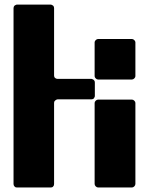

<svg xmlns="http://www.w3.org/2000/svg" viewBox="-20 -831 660 851"><path d="M399.4 -643.6Q399.4 -648.4 404.3 -653.3Q409.2 -658.2 415 -658.2Q452.1 -658.2 490.2 -658.2Q527.3 -658.2 564.5 -658.2Q570.3 -658.2 575.2 -653.3Q580.1 -648.4 580.1 -643.6Q580.1 -605.5 580.1 -568.4Q580.1 -531.2 580.1 -493.2Q580.1 -488.3 575.2 -483.4Q570.3 -478.5 564.5 -478.5Q527.3 -478.5 490.2 -478.5Q452.1 -478.5 415 -478.5Q409.2 -478.5 404.3 -483.4Q399.4 -488.3 399.4 -493.2Q399.4 -531.2 399.4 -568.4Q399.4 -605.5 399.4 -643.6ZM399.4 -375Q399.4 -379.9 404.3 -384.8Q409.2 -389.6 415 -389.6Q452.1 -389.6 490.2 -389.6Q527.3 -389.6 564.5 -389.6Q570.3 -389.6 575.2 -384.8Q580.1 -379.9 580.1 -375Q580.1 -285.2 580.1 -195.3Q580.1 -105.5 580.1 -15.6Q580.1 -9.8 575.2 -4.9Q570.3 0 564.5 0Q527.3 0 490.2 0Q452.1 0 415 0Q409.2 0 404.3 -4.9Q399.4 -9.8 399.4 -15.6Q399.4 -105.5 399.4 -195.3Q399.4 -285.2 399.4 -375ZM384.8 -481.4Q387.7 -481.4 390.6 -479.5Q393.6 -478.5 395.5 -476.6Q398.4 -473.6 399.4 -471.7Q400.4 -468.8 400.4 -464.8Q400.4 -450.2 400.4 -435.5Q400.4 -419.9 400.4 -405.3Q400.4 -402.3 398.4 -399.4Q397.5 -396.5 395.5 -394.5Q393.6 -392.6 390.6 -391.6Q387.7 -390.6 384.8 -390.6Q347.7 -390.6 309.6 -390.6Q272.5 -390.6 235.4 -390.6Q231.4 -390.6 229.5 -388.7Q226.6 -387.7 224.6 -385.7Q222.7 -383.8 220.7 -380.9Q219.7 -377.9 219.7 -375Q219.7 -285.2 219.7 -195.3Q219.7 -105.5 219.7 -15.6Q219.7 -11.7 218.8 -9.8Q217.8 -6.8 215.8 -4.9Q213.9 -2 210.9 -1Q208 0 205.1 0Q168 0 129.9 0Q92.8 0 54.7 0Q51.8 0 48.8 -1Q46.9 -2 43.9 -4.9Q42 -6.8 41 -9.8Q40 -11.7 40 -15.6Q40 -210 40 -405.3Q40 -600.6 40 -794.9Q40 -797.9 41 -800.8Q42 -803.7 43.9 -805.7Q46.9 -807.6 48.8 -808.6Q51.8 -810.5 54.7 -810.5Q92.8 -810.5 129.9 -810.5Q168 -810.5 205.1 -810.5Q208 -810.5 210.9 -808.6Q212.9 -807.6 215.8 -805.7Q217.8 -803.7 218.8 -800.8Q219.7 -797.9 219.7 -794.9Q219.7 -720.7 219.7 -645.5Q219.7 -570.3 219.7 -496.1Q219.7 -493.2 220.7 -490.2Q221.7 -487.3 224.6 -485.4Q226.6 -483.4 229.5 -482.4Q231.4 -481.4 234.4 -481.4Q272.5 -481.4 309.6 -481.4Q347.7 -481.4 384.8 -481.4Z"/></svg>

Font: pil love
Style: regular
Weight: 400
Designer: pierpaolo belleggia, riccardo antolini, manuela ilari
Foundry: pil communication
Version: Version 1.2